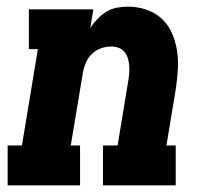

<svg xmlns="http://www.w3.org/2000/svg" viewBox="-20 -558 640 578"><path d="M3 0V-120H46L94 -410H67V-530H261L252 -474Q262 -489 274 -501.5Q286 -514 301 -523Q316 -532 332.5 -535Q349 -538 365 -538Q394 -538 420.5 -529Q447 -520 466.5 -502Q486 -484 497 -459.5Q508 -435 512.5 -408Q517 -381 515.5 -352Q514 -323 510 -295L481 -120H509V0H290V-120H334L366 -314Q368 -326 369 -337.5Q370 -349 369 -360.5Q368 -372 365 -382.5Q362 -393 355 -401.5Q348 -410 337.5 -414Q327 -418 315 -418Q300 -418 285 -413Q270 -408 258 -397Q246 -386 239.5 -371.5Q233 -357 230 -342L193 -120H221V0Z"/></svg>

Font: Iosevka Slab HvExObl
Style: Regular
Weight: 900
Width: 7
Italic angle: -9°
Monospace: yes
Designer: Belleve Invis
Foundry: Belleve Invis
Version: Version 11.1.1; ttfautohint (v1.8.3)